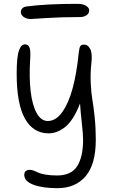

<svg xmlns="http://www.w3.org/2000/svg" viewBox="-20 -756 603 1012"><path d="M143.1 -655.8Q118.7 -655.8 104.2 -667Q89.8 -678.2 89.8 -692.9Q89.8 -703.1 97.4 -711.7Q105 -720.2 122.1 -722.2Q226.1 -735.8 386.2 -735.8Q418 -735.8 434.1 -725.1Q450.2 -714.4 450.2 -702.1Q450.2 -685.5 436.5 -675.8Q422.9 -666 398.9 -666Q302.2 -666 223.9 -660.9Q145.5 -655.8 143.1 -655.8ZM283.2 235.8Q203.6 235.8 155.8 217.5Q107.9 199.2 107.9 166Q107.9 139.2 138.2 139.2Q147.5 139.2 159.2 143.8Q170.9 148.4 182.4 154.1Q193.8 159.7 220 164.3Q246.1 168.9 280.8 168.9Q355.5 168.9 386.7 119.9Q418 70.8 418 -20Q418 -48.3 411.1 -109.1Q404.3 -169.9 401.9 -210.9Q384.3 -164.6 362.8 -131.8Q341.3 -99.1 318.8 -83Q296.4 -66.9 276.4 -60.1Q256.3 -53.2 235.8 -53.2Q155.3 -53.2 111.6 -130.6Q67.9 -208 67.9 -368.2Q67.9 -415 71.3 -446.3Q74.7 -477.5 81.3 -493.7Q87.9 -509.8 95.2 -515.9Q102.5 -522 112.8 -522Q128.4 -522 135.3 -505.9Q142.1 -489.7 139.2 -445.8Q132.8 -348.1 141.6 -274.4Q150.4 -200.7 173.6 -159.4Q196.8 -118.2 231.9 -118.2Q274.9 -118.2 308.8 -166.3Q342.8 -214.4 363.5 -293Q384.3 -371.6 395 -477.1Q397.9 -504.9 403.3 -512.9Q408.7 -521 423.8 -521Q442.9 -521 455.1 -498.8Q467.3 -476.6 461.9 -424.8Q455.6 -371.1 458.3 -317.4Q460.9 -263.7 466.8 -231Q472.7 -198.2 478.8 -140.4Q484.9 -82.5 484.9 -20Q484.9 110.8 430.9 173.3Q377 235.8 283.2 235.8Z"/></svg>

Font: Shantell Sans Bouncy
Style: Regular
Weight: 300
Designer: Stephen Nixon, Anya Danilova, Shantell Martin
Foundry: Arrow Type
Version: Version 1.006;[9816181b4]